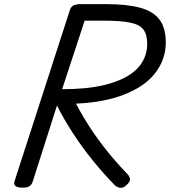

<svg xmlns="http://www.w3.org/2000/svg" viewBox="-20 -895 823 930"><path d="M89 14Q67 14 56.5 7Q46 0 50 -16L319 -848Q324 -862 336 -868.5Q348 -875 370 -875H494Q595 -875 659 -857.5Q723 -840 753 -799.5Q783 -759 783 -690Q783 -647 769.5 -609.5Q756 -572 730.5 -539.5Q705 -507 667.5 -481.5Q630 -456 581.5 -437Q533 -418 474.5 -407Q416 -396 348 -393Q379 -334 416.5 -276.5Q454 -219 499 -163Q544 -107 598 -51Q606 -43 609.5 -29.5Q613 -16 590 4Q575 17 560.5 14.5Q546 12 534 0Q484 -51 432.5 -114Q381 -177 335.5 -246.5Q290 -316 256 -384L138 -14Q133 0 122.5 7Q112 14 89 14ZM281 -463Q338 -463 387 -467.5Q436 -472 478 -481.5Q520 -491 554 -505Q588 -519 614 -537Q640 -555 657.5 -577.5Q675 -600 684 -626.5Q693 -653 693 -683Q693 -727 675 -751.5Q657 -776 610.5 -785.5Q564 -795 480 -795H390Z"/></svg>

Font: Playwrite DK Loopet
Style: Regular
Weight: 400
Designer: Veronika Burian, José Scaglione
Foundry: TypeTogether
Version: Version 1.002